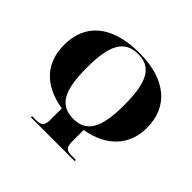

<svg xmlns="http://www.w3.org/2000/svg" viewBox="-167 -931 1138 1138"><g transform="rotate(45 402.0 -362.5)"><path d="M219 0H586V-10H548C509 -10 493 -23 493 -72V-168C659 -196 750 -299 750 -442C750 -616 629 -725 404 -725C168 -725 54 -614 54 -443C54 -297 138 -195 311 -167V-72C311 -23 295 -10 256 -10H219ZM403 -171C290 -171 245 -249 245 -442C245 -636 291 -715 404 -715C514 -715 559 -636 559 -442C559 -249 513 -171 403 -171Z"/></g></svg>

Font: Noto Serif Display ExtraBold
Style: Regular
Weight: 800
Designer: Monotype Design Team
Foundry: Monotype Imaging Inc.
Version: Version 2.009